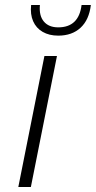

<svg xmlns="http://www.w3.org/2000/svg" viewBox="-20 -745 382 765"><path d="M53 0 157 -522H207L103 0ZM212 -603Q176 -603 150 -618Q124 -633 112 -660.5Q100 -688 104 -725H139Q135 -683 154.5 -659.5Q174 -636 212 -636Q294 -636 305 -725H342Q335 -666 301 -634.5Q267 -603 212 -603Z"/></svg>

Font: Montserrat Thin Light
Style: Italic
Weight: 300
Italic angle: -11.3°
Version: Version 9.000